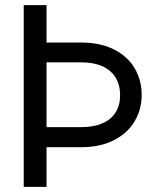

<svg xmlns="http://www.w3.org/2000/svg" viewBox="-20 -727 641 747"><path d="M161.1 -707V0H72.3V-707ZM531.2 -357.4Q531.2 -300.8 503.4 -254.4Q475.6 -208 422.4 -181.2Q369.1 -154.3 295.9 -154.3H114.3V-232.4H295.9Q344.7 -232.4 378.4 -247.1Q412.1 -261.7 429.7 -289.6Q447.3 -317.4 447.3 -356.4Q447.3 -396.5 429.7 -425.3Q412.1 -454.1 378.4 -469.2Q344.7 -484.4 295.9 -484.4H114.3V-561.5H295.9Q370.1 -561.5 423.3 -534.7Q476.6 -507.8 503.9 -461.4Q531.2 -415 531.2 -357.4Z"/></svg>

Font: Pretendard GOV Variable
Style: Regular
Weight: 400
Designer: Base glyphs from Inter by Rasmus Andersson; Hangul glyphs from Noto Sans CJK(Source Han Sans) by Jang Soo-young and Kang
Foundry: Kil Hyung-jin
Version: Version 1.307;Glyphs 3.2 (3192)